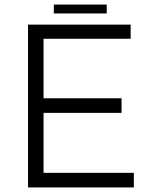

<svg xmlns="http://www.w3.org/2000/svg" viewBox="-20 -822 652 842"><path d="M567 0V-64H171V-327H513V-391H171V-652H553V-714H103V0ZM448 -763V-802H216V-763Z"/></svg>

Font: Josefin Sans
Style: Regular
Weight: 400
Designer: Santiago Orozco
Foundry: Typemade
Version: 1.000